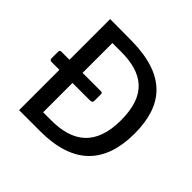

<svg xmlns="http://www.w3.org/2000/svg" viewBox="-178 -900 1078 1078"><g transform="rotate(45 360.5 -361.5)"><path d="M288 -722C227 -723 121 -723 112 -723V-400H47C39 -400 35 -395 35 -386V-336C35 -325 39 -320 52 -320H112V0H280C542 0 664 -129 664 -366C664 -592 554 -718 288 -722ZM280 -87H216V-320H354C369 -320 374 -325 374 -338V-388C374 -395 370 -400 364 -400H216V-637H284C455 -637 557 -567 557 -365C557 -161 449 -87 280 -87Z"/></g></svg>

Font: United Sans Medium
Style: Regular
Weight: 500
Designer: Pablo Impallari, Rodrigo Fuenzalida (Modified by Dan O. Williams)
Version: Version 1.000;PS 001.000;hotconv 1.0.88;makeotf.lib2.5.64775